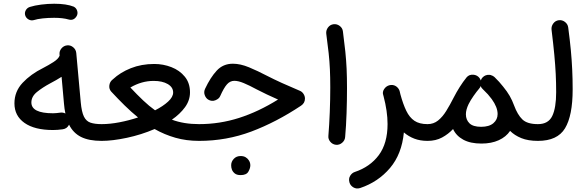

<svg xmlns="http://www.w3.org/2000/svg" viewBox="-20 -748 3209 1052"><path d="M59.1 -181.6Q59.1 -246.6 103.8 -294.2Q148.4 -341.8 216.3 -375.5Q246.6 -391.1 273.2 -408.2Q299.8 -425.3 306.6 -442.9L306.2 -449.2Q304.2 -467.8 316.7 -482.7Q329.1 -497.6 347.7 -499.5Q366.2 -501.5 381.1 -489Q396 -476.6 397.9 -457.5L422.4 -188Q427.2 -134.8 439.9 -109.1Q452.6 -83.5 476.3 -75.7Q500 -67.9 536.6 -67.9H537.1Q556.2 -67.9 569.6 -54.4Q583 -41 583 -22Q583 -2.9 569.6 10.5Q556.2 23.9 537.1 23.9H536.6Q466.8 23.9 423.8 2.2Q380.9 -19.5 358.4 -64.9Q347.7 -43 323.7 -39.6Q294.9 -35.6 270.5 -35.6Q169.4 -35.6 114.3 -74.5Q59.1 -113.3 59.1 -181.6ZM311 -130.9Q325.2 -132.8 338.4 -126Q333 -150.4 330.6 -179.7L317.4 -327.1Q303.2 -317.9 287.6 -309.1Q272 -300.3 255.4 -291.5Q213.4 -269 182.6 -244.1Q151.9 -219.2 151.9 -186.5Q151.9 -127.4 270.5 -127.4Q278.8 -127.4 289.6 -128.4Q300.3 -129.4 311 -130.9ZM118.2 -663.6Q113.8 -677.7 121.1 -691.4Q128.4 -705.1 143.6 -710Q169.9 -718.3 205.8 -722.9Q241.7 -727.5 276.9 -727.5Q344.2 -727.5 384.3 -711.4Q398.9 -703.6 403.3 -687.3Q407.7 -670.9 398.4 -657.2Q382.8 -633.8 356.4 -641.1Q324.2 -650.4 276.9 -650.4Q243.7 -650.4 213.9 -647.2Q184.1 -644 164.6 -637.7Q149.9 -633.8 136.2 -641.6Q122.6 -649.4 118.2 -663.6Z M491.2 -22Q491.2 -41 504.6 -54.4Q518.1 -67.9 537.1 -67.9Q582 -67.9 634.3 -77.9Q686.5 -87.9 736.3 -104.5Q699.2 -134.8 662.8 -170.4Q626.5 -206.1 589.4 -246.1Q576.7 -260.3 579.1 -280Q581.5 -299.8 596.2 -311.5Q597.7 -312.5 598.6 -313.5Q638.7 -351.1 696.8 -374.3Q754.9 -397.5 825.2 -397.5Q874.5 -397.5 919.2 -380.1Q963.9 -362.8 992.4 -328.1Q1021 -293.5 1021 -241.7Q1021 -198.2 993.7 -160.6Q966.3 -123 921.9 -92.3Q986.8 -67.9 1070.8 -67.9H1071.3Q1090.3 -67.9 1103.8 -54.4Q1117.2 -41 1117.2 -22Q1117.2 -2.9 1103.8 10.5Q1090.3 23.9 1071.3 23.9H1070.8Q1001 23.9 941.2 6.8Q881.3 -10.3 827.1 -41Q754.4 -9.8 675.3 7.1Q596.2 23.9 537.1 23.9Q518.1 23.9 504.6 10.5Q491.2 -2.9 491.2 -22ZM821.8 -304.7Q755.9 -304.7 694.3 -268.6Q731.4 -229 764.4 -197.8Q797.4 -166.5 829.6 -143.6Q873.5 -166 901.1 -191.4Q928.7 -216.8 928.7 -241.2Q928.7 -270 899.2 -287.4Q869.6 -304.7 821.8 -304.7Z M1255.9 -398.9Q1296.9 -398.9 1344.5 -379.2Q1392.1 -359.4 1446.3 -331.1Q1513.7 -296.4 1623 -250.5Q1635.3 -245.6 1643.1 -233.4Q1650.9 -221.2 1650.9 -208Q1650.9 -183.1 1629.4 -168.9Q1493.7 -78.6 1357.2 -27.3Q1220.7 23.9 1071.3 23.9Q1052.2 23.9 1038.6 10Q1024.9 -3.9 1024.9 -22Q1024.9 -40.5 1038.6 -54.2Q1052.2 -67.9 1071.3 -67.9Q1183.1 -67.9 1289.6 -101.8Q1396 -135.7 1503.4 -202.6Q1470.7 -217.3 1441.9 -230.7Q1413.1 -244.1 1387.2 -257.8Q1345.7 -280.3 1315.7 -292.7Q1285.6 -305.2 1264.2 -305.2Q1240.7 -305.2 1223.6 -285.9Q1206.5 -266.6 1186.5 -221.7Q1180.7 -207 1160.4 -198.7Q1140.1 -190.4 1120.1 -202.6Q1107.4 -210.9 1101.6 -227.5Q1095.7 -244.1 1103.5 -261.2Q1132.8 -323.7 1167.7 -361.3Q1202.6 -398.9 1255.9 -398.9ZM1246.6 157.2Q1246.6 137.7 1261 122.3Q1275.4 106.9 1298.3 106.9Q1314.5 106.9 1325.7 113.5Q1336.9 120.1 1343.3 130.4Q1351.6 142.6 1351.6 157.7Q1351.6 173.8 1340.8 192.6Q1330.1 211.4 1298.3 211.4Q1277.3 211.4 1266.1 202.1Q1254.9 192.9 1250.5 180.7Q1246.6 170.4 1246.6 157.2Z M1767.6 -563.5Q1765.6 -582 1777.1 -597.4Q1788.6 -612.8 1807.1 -615.2Q1825.7 -617.7 1841.3 -606Q1856.9 -594.2 1858.9 -575.7Q1867.2 -513.2 1872.1 -465.3Q1877 -417.5 1879.2 -370.6Q1881.3 -323.7 1881.3 -264.2Q1881.3 -197.8 1878.9 -127.7Q1876.5 -57.6 1871.1 2.9Q1869.6 21.5 1854.7 34.2Q1839.8 46.9 1821.3 45.4Q1802.2 43.5 1789.8 28.8Q1777.3 14.2 1779.3 -4.4Q1784.2 -64.5 1786.9 -134Q1789.6 -203.6 1789.6 -268.6Q1789.6 -324.7 1787.6 -367.9Q1785.6 -411.1 1780.8 -456.5Q1775.9 -502 1767.6 -563.5Z M2080.1 -226.1Q2073.7 -243.7 2085 -260.3Q2096.2 -276.9 2114.7 -281.2Q2123 -283.2 2130.9 -282.2Q2145.5 -280.3 2156 -270.5Q2166.5 -260.7 2169.9 -248Q2171.9 -239.7 2173.8 -231.4Q2188.5 -177.2 2206.1 -140.9Q2223.6 -104.5 2250.7 -86.2Q2277.8 -67.9 2322.3 -67.9H2322.8Q2341.8 -67.9 2355.2 -54.4Q2368.7 -41 2368.7 -22Q2368.7 -2.9 2355.2 10.5Q2341.8 23.9 2322.8 23.9H2322.3Q2282.2 23.9 2250.2 11.7Q2218.3 -0.5 2192.9 -22.5Q2181.6 96.2 2116.9 172.6Q2052.2 249 1953.6 282.2Q1933.1 288.6 1916.5 278.8Q1899.9 269 1895 252.4Q1888.7 231 1898.7 215.1Q1908.7 199.2 1923.8 194.3Q2007.3 166.5 2055.4 102.1Q2103.5 37.6 2103.5 -68.4Q2103.5 -137.7 2081.5 -221.2Q2081.1 -223.6 2080.1 -226.1Z M2276.9 -22Q2276.9 -41 2290.3 -54.4Q2303.7 -67.9 2322.8 -67.9Q2355.5 -67.9 2380.1 -87.6Q2404.8 -107.4 2425 -140.1Q2445.3 -172.9 2465.3 -212.4Q2481 -243.2 2499.3 -272Q2517.6 -300.8 2535.2 -322.3L2536.1 -323.7Q2550.8 -341.3 2575.2 -338.4Q2589.4 -336.9 2600.1 -328.1Q2609.9 -319.8 2614.3 -307.1Q2617.7 -317.9 2625.5 -325.2Q2632.8 -332 2641.6 -335.4Q2641.6 -335.4 2642.1 -335.4Q2643.1 -335.4 2644 -335.9Q2644.5 -336.4 2645 -336.4Q2645.5 -336.4 2646.5 -336.4Q2647 -336.9 2647.9 -336.9Q2648.4 -336.9 2648.4 -337.4Q2649.9 -337.4 2650.9 -337.4Q2650.9 -337.4 2650.9 -337.4Q2652.3 -337.9 2653.3 -337.9Q2653.3 -337.9 2653.8 -337.9Q2654.8 -337.9 2655.8 -337.9Q2655.8 -337.9 2656.2 -337.9Q2657.2 -337.9 2658.2 -337.9Q2658.2 -337.9 2658.7 -337.9Q2659.7 -337.9 2660.6 -337.9Q2660.6 -337.9 2661.1 -337.9Q2662.1 -337.9 2663.6 -337.9Q2663.6 -337.9 2663.6 -337.9Q2665 -337.4 2666 -337.4Q2666 -337.4 2666 -337.4Q2667.5 -336.9 2668.5 -336.9Q2668.5 -336.9 2668.5 -336.9Q2669.9 -336.4 2670.9 -335.9Q2670.9 -335.9 2670.9 -335.9Q2681.6 -333 2689.5 -325.7Q2716.3 -299.8 2736.8 -273.4Q2758.8 -246.6 2772.7 -222.4Q2786.6 -198.2 2796.9 -169.9Q2815.4 -119.6 2842 -93.8Q2868.7 -67.9 2927.2 -67.9H2927.7Q2946.8 -67.9 2960.2 -54.4Q2973.6 -41 2973.6 -22Q2973.6 -2.9 2960.2 10.5Q2946.8 23.9 2927.7 23.9H2927.2Q2873.5 23.9 2836.4 8.8Q2799.3 -6.3 2774.9 -30.8Q2752.9 2 2712.6 20.3Q2672.4 38.6 2618.2 38.6Q2557.1 38.6 2518.3 17.3Q2479.5 -3.9 2462.4 -41Q2436.5 -13.2 2402.1 5.4Q2367.7 23.9 2322.8 23.9Q2303.7 23.9 2290.3 10.5Q2276.9 -2.9 2276.9 -22ZM2625 -259.8Q2617.2 -266.1 2613.8 -276.4Q2610.8 -269 2606 -263.2Q2591.3 -246.1 2574.7 -222.4Q2558.1 -198.7 2547.4 -177.2Q2532.7 -146.5 2532.7 -121.6Q2532.7 -91.8 2552.2 -72.5Q2571.8 -53.2 2616.2 -53.2Q2660.2 -53.2 2683.3 -73Q2706.5 -92.8 2706.5 -123Q2706.5 -160.6 2674.3 -205.1Q2664.6 -218.3 2653.3 -231Q2641.1 -244.6 2626 -258.8L2625 -259.8Z M2881.8 -22Q2881.8 -41 2895.3 -54.4Q2908.7 -67.9 2927.7 -67.9Q2984.4 -67.9 3005.9 -112.5Q3027.3 -157.2 3027.3 -242.7Q3027.3 -294.9 3024.9 -343Q3022.5 -391.1 3017.1 -448.5Q3011.7 -505.9 3002 -585.4Q3000 -604 3011.5 -619.4Q3022.9 -634.8 3041.5 -637.2Q3060.1 -639.6 3075.4 -627.9Q3090.8 -616.2 3093.3 -597.7Q3102.5 -528.3 3107.7 -473.4Q3112.8 -418.5 3115.2 -367.4Q3117.7 -316.4 3117.7 -258.3Q3117.7 -114.3 3075.9 -45.2Q3034.2 23.9 2927.7 23.9Q2908.7 23.9 2895.3 10.5Q2881.8 -2.9 2881.8 -22Z"/></svg>

Font: Mikhak-DS2-FD Medium
Style: Regular
Weight: 500
Designer: Amin Abedi
Version: Version 3.4